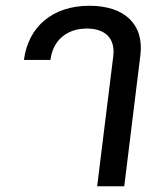

<svg xmlns="http://www.w3.org/2000/svg" viewBox="-20 -646 546 666"><path d="M373 -452 317 0H411L467 -455C480 -561 413 -626 290 -626C163 -626 78 -554 63 -438H155C163 -506 212 -547 281 -547C346 -547 380 -512 373 -452Z"/></svg>

Font: TPK Tissa Web Medium
Style: Italic
Weight: 500
Italic angle: -7°
Designer: Jacques Le Bailly, Suppakit Chalermlarp | Katatrad Co.,Ltd.
Foundry: Jacques Le Bailly, Cadson Demak Co.,Ltd.
Version: Version 5.000;Glyphs 3.1.2 (3151)